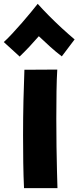

<svg xmlns="http://www.w3.org/2000/svg" viewBox="-84 -906 408 999"><path d="M41 73Q38 11 37 -59.5Q36 -130 36 -202Q36 -294 38 -382Q40 -470 43 -543L214 -544Q211 -497 210 -429.5Q209 -362 209 -288Q209 -215 210 -144Q211 -73 212.5 -16Q214 41 215 73ZM-64.2 -687.2Q-44.6 -704.8 -20.1 -731.3Q4.4 -757.8 29.3 -786.2Q54.3 -814.6 75.9 -841.1Q97.5 -867.5 112.2 -886.1Q137.6 -857.7 170.5 -824.4Q203.3 -791.1 238.1 -759.2Q272.9 -727.4 304.2 -700.9L237.6 -612.7Q205.3 -637.2 177.3 -662.7Q149.4 -688.2 118 -717.6Q91.6 -687.2 69.5 -663.7Q47.5 -640.2 18.1 -611.7Q16.1 -613.7 3.4 -625.5Q-9.4 -637.2 -25 -651.4Q-40.7 -665.6 -52.5 -676.4Q-64.2 -687.2 -64.2 -687.2Z"/></svg>

Font: Mochiy Pop P One
Style: Regular
Weight: 400
Designer: FONTDASU
Foundry: FONTDASU / Google Inc. / Adobe
Version: Version 2.000